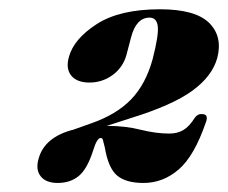

<svg xmlns="http://www.w3.org/2000/svg" viewBox="-20 -734 492 414"><path d="M63 -391Q75.5 -438.5 138.5 -454.5L176.5 -468Q231 -487 262.5 -519.5Q294 -552 309 -606Q322.5 -658.5 320.2 -677.2Q318 -696 302.5 -696Q273.5 -696 262.5 -653L252.5 -615Q245 -588.5 222.8 -572.2Q200.5 -556 173 -556Q146 -556 133.8 -570.8Q121.5 -585.5 128.5 -611Q139 -650 188.5 -682Q238 -714 325 -714Q401 -714 430.8 -684.8Q460.5 -655.5 448.5 -609Q437.5 -569.5 394.5 -538.2Q351.5 -507 262.5 -479.5L210 -462.5H213.5Q250.5 -462.5 283.5 -454.2Q316.5 -446 345 -446Q362.5 -446 375.2 -453.5Q388 -461 400 -480Q406.5 -489 415.5 -488Q430.5 -488 424 -470.5Q399 -397.5 365.2 -368.5Q331.5 -339.5 289.5 -339.5Q251.5 -339.5 232.5 -355.5Q213.5 -371.5 206 -416Q203 -427 202 -431.8Q201 -436.5 197 -436.5Q189 -436.5 180.5 -408.5Q168 -369.5 149.8 -354.5Q131.5 -339.5 104.5 -339.5Q79 -339.5 67.8 -353.8Q56.5 -368 63 -391Z"/></svg>

Font: Fraunces 72pt S000 Black
Style: Italic
Weight: 900
Italic angle: -16°
Version: Version 1.000; ttfautohint (v1.8.3)